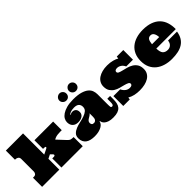

<svg xmlns="http://www.w3.org/2000/svg" viewBox="129 -1713 2693 2693"><g transform="rotate(-45 1475.5 -366.5)"><path d="M380.9 -719.2V-298.8L446.8 -331.1Q463.9 -338.9 469 -344.5Q474.1 -350.1 474.1 -355Q474.1 -367.2 448.2 -367.2H425.8V-538.1H796.9V-367.2H767.1Q740.2 -367.2 712.2 -364Q684.1 -360.8 660.2 -350.1L638.2 -338.9L752.9 -215.8Q773.9 -192.9 792.5 -187Q811 -181.2 846.2 -181.2V0H422.9V-181.2H448.2Q465.8 -181.2 471.9 -186Q478 -190.9 478 -199.2Q478 -205.1 470 -215.1Q461.9 -225.1 439.9 -245.1L380.9 -215.8V0H40V-181.2H59.1Q85 -181.2 97.4 -197.5Q109.9 -213.9 109.9 -232.9V-482.9Q109.9 -511.2 92 -524.7Q74.2 -538.1 50.8 -538.1H40V-719.2Z M1141.6 -470.2Q1116.7 -470.2 1098.9 -466.6Q1081.1 -462.9 1068.4 -458Q1055.7 -453.1 1047.4 -447Q1039.1 -440.9 1032.7 -436L1037.6 -431.2Q1046.9 -436 1057.9 -440.9Q1068.8 -445.8 1085.9 -445.8Q1114.7 -445.8 1135.7 -427Q1156.7 -408.2 1156.7 -367.2Q1156.7 -328.1 1124.8 -304.4Q1092.8 -280.8 1039.1 -280.8Q987.8 -280.8 957.3 -310.3Q926.8 -339.8 926.8 -394Q926.8 -423.8 943.4 -453.4Q960 -482.9 994.9 -506.3Q1029.8 -529.8 1083.7 -544.9Q1137.7 -560.1 1213.9 -560.1Q1304.7 -560.1 1362.3 -543Q1419.9 -525.9 1451.9 -499Q1483.9 -472.2 1495.8 -438Q1507.8 -403.8 1507.8 -369.1V-178.2Q1507.8 -133.8 1510.7 -117.9Q1513.7 -102.1 1532.7 -102.1Q1547.9 -102.1 1554 -116.5Q1560.1 -130.9 1560.1 -166V-227.1H1615.7V-165Q1615.7 -121.1 1608.4 -87.2Q1601.1 -53.2 1580.6 -29.1Q1560.1 -4.9 1524.9 7.6Q1489.7 20 1435.1 20Q1385.7 20 1353.3 9.5Q1320.8 -1 1301.8 -16.6Q1282.7 -32.2 1274.7 -49.1Q1266.6 -65.9 1266.6 -79.1H1258.8Q1255.9 -59.1 1241.9 -41Q1228 -22.9 1203.4 -9Q1178.7 4.9 1144.3 13.4Q1109.9 22 1065.9 22Q1023.9 22 989.5 13.9Q955.1 5.9 930.9 -11.5Q906.7 -28.8 893.3 -56.4Q879.9 -84 879.9 -122.1Q879.9 -168.9 906.2 -196Q932.6 -223.1 972.7 -239Q1012.7 -254.9 1059.8 -264.9Q1106.9 -274.9 1147 -289.1Q1187 -303.2 1213.4 -325.7Q1239.7 -348.1 1239.7 -389.2Q1239.7 -425.8 1216.8 -448Q1193.8 -470.2 1141.6 -470.2ZM1239.7 -258.8Q1229 -243.2 1212.9 -233.6Q1196.8 -224.1 1181.9 -215.1Q1167 -206.1 1156 -193.6Q1145 -181.2 1145 -160.2Q1145 -144 1153.8 -131.1Q1162.6 -118.2 1188 -118.2Q1210.9 -118.2 1225.3 -136Q1239.7 -153.8 1239.7 -186ZM1065.9 -685.1Q1065.9 -698.2 1071.5 -711.2Q1077.1 -724.1 1087.2 -733.6Q1097.2 -743.2 1110.1 -749Q1123 -754.9 1136.7 -754.9Q1166 -754.9 1186 -734.4Q1206.1 -713.9 1206.1 -685.1Q1206.1 -653.8 1186.5 -634.5Q1167 -615.2 1136.7 -615.2Q1107.9 -615.2 1086.9 -635.5Q1065.9 -655.8 1065.9 -685.1ZM1256.8 -685.1Q1256.8 -711.9 1277.3 -733.4Q1297.9 -754.9 1327.1 -754.9Q1356 -754.9 1376.5 -734.4Q1397 -713.9 1397 -685.1Q1397 -653.8 1377 -634.5Q1356.9 -615.2 1327.1 -615.2Q1297.9 -615.2 1277.3 -635.5Q1256.8 -655.8 1256.8 -685.1Z M2202.1 -359.9H2067.9Q2053.7 -395 2023.9 -415.5Q1994.1 -436 1961.9 -436Q1939.9 -436 1927 -428Q1914.1 -419.9 1914.1 -403.8Q1914.1 -383.8 1936.5 -373.8Q1959 -363.8 1992.9 -356Q2026.9 -348.1 2066.4 -337.2Q2106 -326.2 2139.9 -305.7Q2173.8 -285.2 2196.3 -250.5Q2218.8 -215.8 2218.8 -159.2Q2218.8 -115.2 2199.2 -82.5Q2179.7 -49.8 2145.8 -28.8Q2111.8 -7.8 2065.9 2.7Q2020 13.2 1966.8 13.2Q1915 13.2 1868.9 3.2Q1822.8 -6.8 1780.8 -30.8L1775.9 2.9H1647V-192.9H1780.8Q1799.8 -153.8 1828.9 -132.3Q1857.9 -110.8 1893.1 -110.8Q1919.9 -110.8 1931.4 -120.8Q1942.9 -130.9 1942.9 -143.1Q1942.9 -163.1 1920.4 -174.1Q1897.9 -185.1 1865 -193.6Q1832 -202.1 1792.5 -212.6Q1752.9 -223.1 1720 -243.2Q1687 -263.2 1664.6 -297.1Q1642.1 -331.1 1642.1 -386.2Q1642.1 -425.8 1659.9 -458.5Q1677.7 -491.2 1710.9 -513.7Q1744.1 -536.1 1789.1 -548.1Q1834 -560.1 1887.7 -560.1Q1947.8 -560.1 1995.8 -546.6Q2043.9 -533.2 2067.9 -517.1L2072.8 -551.8H2202.1Z M2543.9 -238.8Q2545.9 -166 2571.5 -138.4Q2597.2 -110.8 2645 -110.8Q2661.1 -110.8 2676.5 -115.5Q2691.9 -120.1 2705.1 -130.6Q2718.3 -141.1 2727.8 -158.4Q2737.3 -175.8 2740.2 -202.1H2918Q2908.2 -139.2 2882.1 -96.7Q2856 -54.2 2814.9 -28.1Q2773.9 -2 2719.5 9.5Q2665 21 2598.1 21Q2529.3 21 2468.8 3.4Q2408.2 -14.2 2362.5 -50Q2316.9 -85.9 2291 -140.4Q2265.1 -194.8 2265.1 -270Q2265.1 -341.8 2289.6 -396Q2314 -450.2 2358.2 -486.6Q2402.3 -522.9 2462.6 -541.5Q2522.9 -560.1 2595.2 -560.1Q2684.1 -560.1 2748 -536.6Q2812 -513.2 2852.5 -471.2Q2893.1 -429.2 2912.1 -370.1Q2931.2 -311 2930.2 -238.8ZM2616.2 -428.2Q2582 -428.2 2565.7 -404.1Q2549.3 -379.9 2543.9 -324.2H2687Q2684.1 -372.1 2666.5 -400.1Q2648.9 -428.2 2616.2 -428.2Z"/></g></svg>

Font: Ultra
Style: Regular
Weight: 400
Designer: Astigmatic (AOETI)
Foundry: Astigmatic (AOETI)
Version: Version 1.000